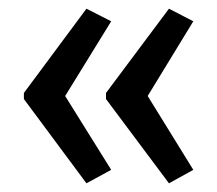

<svg xmlns="http://www.w3.org/2000/svg" viewBox="-20 -485 500 442"><path d="M35 -271V-257L179 -63L236 -94L130 -264L236 -436L179 -465ZM224 -271V-257L369 -63L425 -94L320 -264L425 -436L369 -465Z"/></svg>

Font: Noto Sans Devanagari ExtraCondensed
Style: Regular
Weight: 400
Width: 2
Designer: Jelle Bosma - Monotype Design Team
Foundry: Monotype Imaging Inc.
Version: Version 2.004